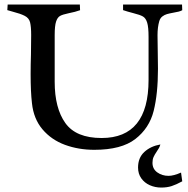

<svg xmlns="http://www.w3.org/2000/svg" viewBox="-20 -656 840 857"><path d="M337.4 -610.4Q317.4 -603 285.6 -596.7Q259.3 -591.3 247.8 -584.7Q236.3 -578.1 230.2 -559.3Q224.1 -540.5 224.1 -499.5V-291Q224.1 -173.3 271.7 -106.7Q319.3 -40 433.6 -40Q643.1 -40 643.1 -299.3V-491.2Q643.1 -534.7 637 -554.7Q630.9 -574.7 618.2 -582.3Q605.5 -589.8 575.7 -597.2Q547.4 -604.5 529.3 -610.8V-635.7H792.5L793.5 -610.4Q786.1 -606.4 777.6 -604.2Q769 -602.1 754.9 -599.6Q736.3 -596.2 725.1 -593Q713.9 -589.8 704.3 -582.3Q694.8 -574.7 690.9 -561.5Q683.1 -534.7 683.1 -499Q683.1 -475.6 684.1 -424.8Q685.1 -374 685.1 -348.6Q685.1 -237.3 665.8 -160.6Q646.5 -84 584.2 -35.6Q522 12.7 400.9 12.7Q330.6 12.7 270 -9.5Q209.5 -31.7 169.7 -78.6Q129.9 -125.5 122.6 -195.8Q116.7 -246.6 116.7 -324.2Q116.7 -369.1 118.2 -413.1Q119.1 -471.7 119.1 -500Q119.1 -536.1 114.3 -556.2Q109.4 -575.7 90.1 -585.4Q70.8 -595.2 38.1 -603.5Q22 -607.9 12.7 -610.8L14.2 -635.7H336.4ZM679.2 21Q669.9 34.7 665.3 45.2Q660.6 55.7 660.6 70.8Q660.6 98.1 682.1 113.5Q703.6 128.9 732.4 128.9Q754.9 128.9 788.1 114.3L793.5 153.3Q766.6 168 746.1 174.6Q725.6 181.2 699.7 181.2Q672.4 181.2 648.7 170.7Q625 160.2 610.6 139.9Q596.2 119.6 596.2 91.8Q596.2 48.3 624 22.5Q651.9 -3.4 695.8 -11.2Q693.4 -2.4 689.7 4.4Q686 11.2 679.2 21Z"/></svg>

Font: Radley
Style: Regular
Weight: 400
Designer: Vernon Adams
Foundry: Vernon Adams
Version: Version 1.003; ttfautohint (v1.6)